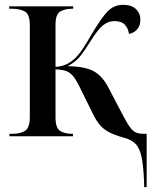

<svg xmlns="http://www.w3.org/2000/svg" viewBox="-20 -562 644 792"><path d="M575 210Q573 135 565.5 93.5Q558 52 540.5 33Q523 14 491 6Q451 -5 427.5 -18Q404 -31 389.5 -49.5Q375 -68 362 -95L315 -190Q298 -227 284 -245Q270 -263 253 -269Q236 -275 209 -276V-78Q209 -34 228 -22Q247 -10 278 -10H281V0H19V-10H31Q64 -10 83.5 -22.5Q103 -35 103 -80V-458Q103 -502 83.5 -514Q64 -526 29 -526H18V-536H282V-526H279Q248 -526 228.5 -514.5Q209 -503 209 -460V-286Q236 -288 255.5 -297.5Q275 -307 293 -325Q309 -341 325.5 -367Q342 -393 363 -429Q400 -491 425.5 -516.5Q451 -542 488 -542Q523 -542 541 -524.5Q559 -507 559 -481Q559 -454 544.5 -439.5Q530 -425 512 -422Q509 -445 495 -460Q481 -475 452 -475Q425 -475 403 -456Q381 -437 354 -393Q331 -356 312 -331.5Q293 -307 259 -289Q330 -288 366 -268.5Q402 -249 427 -201L470 -119Q493 -74 507 -51Q521 -28 534.5 -19Q548 -10 572 -10H585V210Z"/></svg>

Font: Noto Serif Display SemiCondensed Medium
Style: Regular
Weight: 500
Width: 4
Designer: Monotype Design Team
Foundry: Monotype Imaging Inc.
Version: Version 2.009